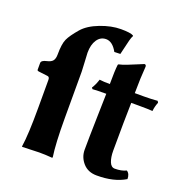

<svg xmlns="http://www.w3.org/2000/svg" viewBox="-128 -810 886 932"><g transform="rotate(20 315.5 -344.0)"><path d="M379.9 -429.2Q379.9 -498 383.8 -529.8L386.2 -533.2Q404.3 -537.1 426.3 -545.7Q448.2 -554.2 475.1 -565.7Q502 -577.1 504.9 -578.1Q513.7 -578.1 514.2 -567.9Q509.3 -508.8 508.8 -429.2H556.2Q591.3 -429.2 626 -432.1L630.9 -423.8Q621.1 -399.9 619.1 -377Q599.1 -378.9 546.9 -378.9H508.8L506.8 -272Q505.9 -217.3 505.9 -130.9Q505.9 -96.7 514.9 -74Q523.9 -51.3 543 -51.3Q577.1 -51.3 601.1 -63Q618.2 -52.2 618.2 -24.9Q560.1 10.3 471.2 9.8Q426.3 9.8 400.1 -19.8Q374 -49.3 374 -87.9Q374 -141.1 377 -261.2L379.9 -378.9Q333 -378.9 309.1 -377L304.2 -383.8Q317.4 -403.8 326.2 -432.1Q347.7 -429.2 379.9 -429.2ZM92.8 -346.2Q92.8 -362.3 81.1 -362.8L37.1 -368.2Q27.3 -369.1 26.9 -374V-409.2Q26.9 -423.3 54.2 -429.2Q76.2 -434.1 84.5 -445.1Q92.8 -456.1 92.8 -477.1Q92.8 -532.2 104.5 -557.6Q116.2 -583 149.9 -622.1Q178.7 -655.3 234.9 -676.8Q291 -698.2 339.8 -698.2Q390.6 -698.2 404.8 -689L405.8 -686Q400.9 -678.2 396 -659.7Q391.1 -641.1 385.5 -616Q379.9 -590.8 377.9 -584L347.2 -583Q322.3 -627.9 289.1 -627.9Q260.3 -627.9 243.2 -602.5Q226.1 -577.1 226.1 -535.2Q226.1 -527.3 228.5 -490.2Q231 -453.1 231 -439V-200.2Q231 -67.4 241.2 0L238.8 2.9Q205.6 0 171.9 0L84 2.9L83 0Q92.8 -63 92.8 -200.2Z"/></g></svg>

Font: Linux Biolinum
Style: Bold
Weight: 700
Designer: Philipp H. Poll
Foundry: Philipp H. Poll
Version: Version 1.3.2 ; ttfautohint (v0.9)